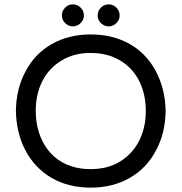

<svg xmlns="http://www.w3.org/2000/svg" viewBox="-20 -850 833 881"><path d="M264 -779Q264 -800 279 -815Q294 -830 314 -830Q335 -830 350 -815Q365 -800 365 -779Q365 -759 350 -744Q335 -729 314 -729Q294 -729 279 -744Q264 -759 264 -779ZM97 -522Q139 -603 217 -647.5Q295 -692 396 -692Q499 -692 577 -647Q653 -603 695.5 -522.5Q738 -442 740 -341Q739 -240 696 -160Q653 -78 575 -33.5Q497 11 396 11Q294 11 216 -34Q140 -79 97.5 -158.5Q55 -238 53 -341Q54 -442 97 -522ZM174 -204Q205 -141 262 -107.5Q319 -74 396 -74Q475 -74 531 -109Q588 -144 618.5 -204Q649 -264 649 -341Q649 -417 619 -478Q588 -539 530.5 -573Q473 -607 396 -607Q318 -607 262 -572Q205 -538 174.5 -478Q144 -418 144 -341Q144 -266 174 -204ZM479 -830Q499 -830 514 -815Q529 -800 529 -779Q529 -759 514 -744Q499 -729 479 -729Q458 -729 443 -744Q428 -759 428 -779Q428 -800 443 -815Q458 -830 479 -830Z"/></svg>

Font: 寒蝉全圆体
Style: Regular
Weight: 400
Designer: Warren2060
      Designed by Motoya company      

      [Varela Round]
      Joe Prince(Latin component); Avraham Cornf
Foundry: ChillType
Version: Version 3.200